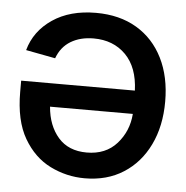

<svg xmlns="http://www.w3.org/2000/svg" viewBox="-45 -601 633 653"><g transform="rotate(5 271.5 -275.0)"><path d="M257.3 -557.1Q337.9 -557.1 396.2 -522.5Q454.6 -487.8 486.1 -424.6Q517.6 -361.3 517.6 -276.9Q517.6 -192.9 486.6 -128.9Q455.6 -64.9 399.4 -29.1Q343.3 6.8 267.1 6.8Q205.1 6.8 149.4 -20.8Q93.8 -48.3 58.6 -108.6Q23.4 -168.9 23.4 -267.1V-305.2H411.6Q408.7 -384.3 366.5 -427Q324.2 -469.7 256.8 -469.7Q211.4 -469.7 178.7 -450Q146 -430.2 131.8 -391.1L31.2 -410.2Q49.3 -476.1 108.9 -516.6Q168.5 -557.1 257.3 -557.1ZM266.6 -81.1Q331.5 -81.1 369.4 -123.8Q407.2 -166.5 411.6 -225.6H128.9Q134.3 -161.1 169.2 -121.1Q204.1 -81.1 266.6 -81.1Z"/></g></svg>

Font: Inter Tight Medium
Style: Regular
Weight: 500
Designer: Rasmus Andersson
Foundry: rsms
Version: Version 3.004; ttfautohint (v1.8.4.7-5d5b)